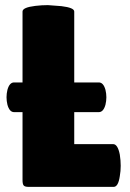

<svg xmlns="http://www.w3.org/2000/svg" viewBox="-20 -730 509 750"><path d="M68 -26V-292H35Q17 -292 9 -321Q2 -350 9 -379Q17 -408 35 -408H68V-685Q68 -701 118 -707Q143 -710 167 -710L220 -706Q270 -700 270 -685V-408H366Q384 -408 392 -379Q399 -350 392 -321Q384 -292 366 -292H270V-167H422Q440 -167 448 -126Q455 -81 448 -42Q442 0 424 0H92Q77 0 72.5 -5.5Q68 -11 68 -26Z"/></svg>

Font: FC Lilita One
Style: Regular
Weight: 400
Designer: Juan Montoreano
Foundry: Juan Montoreano
Version: Version 1.002